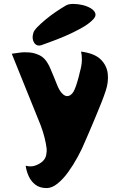

<svg xmlns="http://www.w3.org/2000/svg" viewBox="-20 -838 611 979"><path d="M316 -810Q330 -818 353 -818Q376 -818 400 -812.5Q424 -807 442.5 -796Q461 -785 466 -770Q471 -755 454 -738Q433 -716 394.5 -694.5Q356 -673 314 -655Q272 -637 238.5 -625Q205 -613 192 -608Q167 -600 154 -620.5Q141 -641 150 -670Q153 -682 170 -699.5Q187 -717 211.5 -737.5Q236 -758 264 -777Q292 -796 316 -810ZM393 -575Q462 -566 493.5 -535Q525 -504 529.5 -461.5Q534 -419 519 -375Q511 -350 496 -312Q481 -274 464 -234Q447 -194 433.5 -162Q420 -130 414 -117Q399 -80 376.5 -38.5Q354 3 328 39Q302 75 273.5 98Q245 121 218 121Q182 121 159.5 103Q137 85 125.5 58.5Q114 32 111 7Q137 14 159 6.5Q181 -1 197 -15Q212 -29 215.5 -47.5Q219 -66 218 -79Q215 -105 207 -137Q199 -169 187 -200L40 -564Q55 -566 79.5 -569.5Q104 -573 131 -570.5Q158 -568 183 -555.5Q208 -543 224 -514Q230 -505 238.5 -484.5Q247 -464 256.5 -441.5Q266 -419 272 -403Q282 -378 295 -363.5Q308 -349 321 -348Q332 -347 343 -356.5Q354 -366 360 -381Q367 -396 375 -423.5Q383 -451 387 -470Q397 -505 397.5 -530Q398 -555 393 -575Z"/></svg>

Font: Potta One
Style: Regular
Weight: 400
Designer: 108,108go
Foundry: Font Zone 108
Version: Version 1.000